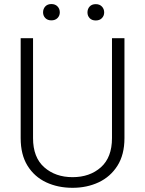

<svg xmlns="http://www.w3.org/2000/svg" viewBox="-20 -895 698 925"><path d="M519.5 -710.9H579.6V-229.5Q579.6 -149.9 545.9 -96.7Q512.2 -43.5 455.6 -16.8Q398.9 9.8 329.6 9.8Q258.8 9.8 202.1 -16.8Q145.5 -43.5 112.5 -96.7Q79.6 -149.9 79.6 -229.5V-710.9H139.2V-229.5Q139.2 -136.7 193.1 -89.1Q247.1 -41.5 329.6 -41.5Q412.6 -41.5 466.1 -89.1Q519.5 -136.7 519.5 -229.5ZM187.5 -835.4Q187.5 -852.5 198.2 -864Q209 -875.5 227.5 -875.5Q246.1 -875.5 257.1 -864Q268.1 -852.5 268.1 -835.4Q268.1 -819.3 257.1 -808.1Q246.1 -796.9 227.5 -796.9Q209 -796.9 198.2 -808.1Q187.5 -819.3 187.5 -835.4ZM401.4 -835Q401.4 -852.1 411.9 -863.5Q422.4 -875 441.4 -875Q460 -875 470.9 -863.5Q481.9 -852.1 481.9 -835Q481.9 -818.8 470.9 -807.6Q460 -796.4 441.4 -796.4Q422.4 -796.4 411.9 -807.6Q401.4 -818.8 401.4 -835Z"/></svg>

Font: Vazirmatn RD UI ExtraLight
Style: Regular
Weight: 200
Designer: Saber Rastikerdar
Foundry: Saber Rastikerdar
Version: Version 33.003